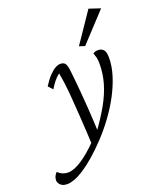

<svg xmlns="http://www.w3.org/2000/svg" viewBox="-294 -757 885 1075"><g transform="rotate(-20 149.0 -219.5)"><path d="M-80.1 221.7Q-107.4 221.7 -120.6 208.5Q-133.8 195.3 -133.8 180.7Q-133.8 168.9 -129.4 158.2Q-125 147.5 -114.3 136.7Q-100.6 150.4 -85.4 156.2Q-70.3 162.1 -53.7 162.1Q-20.5 162.1 27.3 131.3Q75.2 100.6 133.8 40L170.9 5.9Q219.7 -61.5 252.4 -119.6Q285.2 -177.7 301.8 -234.4Q318.4 -291 318.4 -350.6Q318.4 -374 314.5 -388.7Q310.5 -403.3 305.7 -416Q312.5 -420.9 320.3 -422.9Q328.1 -424.8 335.9 -424.8Q355.5 -424.8 367.7 -412.1Q379.9 -399.4 379.9 -363.3Q379.9 -314.5 363.3 -260.7Q346.7 -207 317.9 -152.3Q289.1 -97.7 251.5 -46.4Q213.9 4.9 173.8 47.9Q128.9 95.7 90.3 128.9Q51.8 162.1 20 182.6Q-11.7 203.1 -37.1 212.4Q-62.5 221.7 -80.1 221.7ZM124 68.4Q123 35.2 120.1 -12.7Q117.2 -60.5 113.8 -114.3Q110.4 -168 106.4 -219.2Q102.5 -270.5 97.2 -312Q91.8 -353.5 86.9 -377Q54.7 -352.5 26.4 -303.7L2 -330.1Q23.4 -364.3 43.5 -385.3Q63.5 -406.2 80.6 -415.5Q97.7 -424.8 110.4 -424.8Q129.9 -424.8 138.7 -414.1Q147.5 -403.3 151.4 -372.1Q153.3 -357.4 156.7 -323.7Q160.2 -290 164.1 -245.6Q168 -201.2 171.4 -152.8Q174.8 -104.5 177.2 -60.1Q179.7 -15.6 180.7 17.6ZM276.4 -470.7 243.2 -481.4 365.2 -661.1 432.6 -638.7Z"/></g></svg>

Font: Crimson Pro ExtraLight Light
Style: Italic
Weight: 300
Italic angle: -12°
Version: Version 1.002